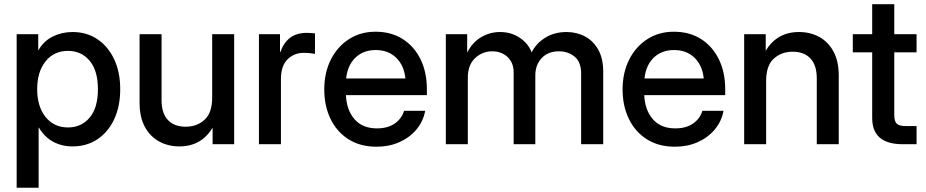

<svg xmlns="http://www.w3.org/2000/svg" viewBox="-20 -676 4340 900"><path d="M58.1 204.1V-515.6H159.2V-441.4H160.6Q185.1 -483.9 227.5 -504.9Q270 -525.9 320.3 -525.9Q386.7 -525.9 437 -491.9Q487.3 -458 515.4 -397.7Q543.5 -337.4 543.5 -257.8Q543.5 -178.2 515.6 -117.9Q487.8 -57.6 437.5 -23.7Q387.2 10.3 319.8 10.3Q269.5 10.3 229 -11.7Q188.5 -33.7 162.6 -77.6H161.1V204.1ZM298.8 -78.6Q361.3 -78.6 400.1 -124.5Q439 -170.4 439 -257.8Q439 -345.2 400.1 -391.4Q361.3 -437.5 298.8 -437.5Q232.9 -437.5 193.6 -388.4Q154.3 -339.4 154.3 -257.8Q154.3 -176.8 193.6 -127.7Q232.9 -78.6 298.8 -78.6Z M820.8 10.3Q768.1 10.3 725.8 -12.9Q683.6 -36.1 658.9 -81.5Q634.3 -127 634.3 -194.3V-515.6H737.3V-207Q737.3 -145 767.1 -113.5Q796.9 -82 850.6 -82Q902.8 -82 938.7 -114.5Q974.6 -147 974.6 -218.8V-515.6H1077.6V0H976.6V-77.6Q923.8 10.3 820.8 10.3Z M1193.8 0V-515.6H1292.5V-432.1H1294.4Q1308.6 -474.6 1339.1 -498.3Q1369.6 -522 1418.9 -522Q1430.7 -522 1440.4 -521Q1450.2 -520 1456.5 -519.5V-423.3Q1450.7 -424.8 1435.5 -426.5Q1420.4 -428.2 1402.3 -428.2Q1358.9 -428.2 1327.9 -397.9Q1296.9 -367.7 1296.9 -304.7V0Z M1745.6 11.7Q1668.9 11.7 1614 -22.9Q1559.1 -57.6 1529.5 -118.4Q1500 -179.2 1500 -256.8Q1500 -335.4 1530.8 -396.5Q1561.5 -457.5 1615.7 -492.4Q1669.9 -527.3 1740.2 -527.3Q1813.5 -527.3 1867.4 -493.2Q1921.4 -459 1951.2 -398.2Q1981 -337.4 1981 -257.8V-230H1601.6Q1604.5 -160.2 1641.8 -117.2Q1679.2 -74.2 1747.1 -74.2Q1797.9 -74.2 1830.6 -97.2Q1863.3 -120.1 1874 -156.7H1973.1Q1963.9 -106.9 1931.9 -68.8Q1899.9 -30.8 1851.8 -9.5Q1803.7 11.7 1745.6 11.7ZM1602.5 -308.1H1880.4Q1874 -369.6 1836.9 -405.5Q1799.8 -441.4 1741.2 -441.4Q1682.6 -441.4 1645.8 -405.5Q1608.9 -369.6 1602.5 -308.1Z M2069.8 0V-515.6H2169.9V-429.2Q2193.8 -477.1 2234.9 -501.5Q2275.9 -525.9 2323.7 -525.9Q2376.5 -525.9 2416.3 -499Q2456.1 -472.2 2472.2 -430.7Q2493.2 -472.7 2535.9 -499.3Q2578.6 -525.9 2635.7 -525.9Q2683.6 -525.9 2722.7 -504.9Q2761.7 -483.9 2784.7 -442.6Q2807.6 -401.4 2807.6 -339.4V0H2704.1V-330.6Q2704.1 -385.7 2673.3 -410.6Q2642.6 -435.5 2600.6 -435.5Q2548.8 -435.5 2519 -403.6Q2489.3 -371.6 2489.3 -322.3V0H2387.7V-337.4Q2387.7 -381.8 2359.1 -408.7Q2330.6 -435.5 2286.6 -435.5Q2241.7 -435.5 2207.3 -403.8Q2172.9 -372.1 2172.9 -311V0Z M3144 11.7Q3067.4 11.7 3012.5 -22.9Q2957.5 -57.6 2928 -118.4Q2898.4 -179.2 2898.4 -256.8Q2898.4 -335.4 2929.2 -396.5Q2960 -457.5 3014.2 -492.4Q3068.4 -527.3 3138.7 -527.3Q3211.9 -527.3 3265.9 -493.2Q3319.8 -459 3349.6 -398.2Q3379.4 -337.4 3379.4 -257.8V-230H3000Q3002.9 -160.2 3040.3 -117.2Q3077.6 -74.2 3145.5 -74.2Q3196.3 -74.2 3229 -97.2Q3261.7 -120.1 3272.5 -156.7H3371.6Q3362.3 -106.9 3330.3 -68.8Q3298.3 -30.8 3250.2 -9.5Q3202.1 11.7 3144 11.7ZM3001 -308.1H3278.8Q3272.5 -369.6 3235.4 -405.5Q3198.2 -441.4 3139.6 -441.4Q3081.1 -441.4 3044.2 -405.5Q3007.3 -369.6 3001 -308.1Z M3571.3 -296.9V0H3468.3V-515.6H3569.3V-438Q3622.1 -525.9 3725.1 -525.9Q3778.3 -525.9 3820.6 -502.7Q3862.8 -479.5 3887.2 -434.1Q3911.6 -388.7 3911.6 -321.3V0H3808.6V-308.6Q3808.6 -370.6 3778.8 -402.1Q3749 -433.6 3695.8 -433.6Q3643.1 -433.6 3607.2 -401.1Q3571.3 -368.7 3571.3 -296.9Z M4276.4 -515.6V-430.7H4171.9V-136.2Q4171.9 -107.4 4183.6 -96.2Q4195.3 -85 4226.1 -85H4276.4V0H4211.4Q4068.4 0 4068.4 -123V-430.7H3977.5V-515.6H4068.4V-656.2H4171.9V-515.6Z"/></svg>

Font: Inter Display Medium
Style: Regular
Weight: 500
Designer: Rasmus Andersson
Foundry: rsms
Version: Version 4.001;git-9221beed3